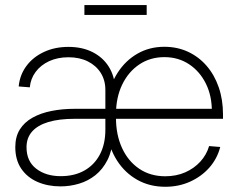

<svg xmlns="http://www.w3.org/2000/svg" viewBox="-20 -712 918 742"><path d="M213.9 8.3Q164.6 8.3 124.8 -9Q85 -26.4 62 -60.3Q39.1 -94.2 39.1 -143.6Q39.1 -183.6 56.6 -211.7Q74.2 -239.7 105.7 -257.3Q137.2 -274.9 179 -283.2Q220.7 -291.5 269 -291.5H816.9L798.8 -279.3Q799.3 -341.3 775.6 -388.9Q752 -436.5 710.4 -463.9Q668.9 -491.2 615.2 -491.2Q560.5 -491.2 518.3 -462.9Q476.1 -434.6 452.1 -384.8Q428.2 -335 428.2 -270.5V-256.8Q428.2 -190.9 451.7 -139.9Q475.1 -88.9 518.1 -59.8Q561 -30.8 618.7 -30.8Q661.1 -30.8 695.6 -45.9Q730 -61 754.2 -87.4Q778.3 -113.8 788.1 -147.5L831.1 -144Q819.8 -99.6 789.6 -64.9Q759.3 -30.3 715.3 -10.3Q671.4 9.8 618.7 9.8Q558.1 9.8 510.5 -17.1Q462.9 -43.9 432.6 -91.1Q402.3 -138.2 393.1 -200.2L394 -322.3Q404.3 -383.8 434.6 -430.9Q464.8 -478 511.2 -504.6Q557.6 -531.2 615.2 -531.2Q665 -531.2 706.5 -512Q748 -492.7 778.3 -457.8Q808.6 -422.9 825.2 -375Q841.8 -327.1 841.8 -269.5V-252.9H269Q208.5 -252.9 167 -240.5Q125.5 -228 104 -203.6Q82.5 -179.2 82.5 -143.1Q82.5 -88.9 119.9 -60.1Q157.2 -31.2 214.8 -31.2Q267.6 -31.2 306.2 -53Q344.7 -74.7 366 -115Q387.2 -155.3 387.2 -210.9V-364.7Q387.2 -401.9 369.4 -430.2Q351.6 -458.5 319.6 -474.6Q287.6 -490.7 244.6 -490.7Q202.6 -490.7 169.9 -475.6Q137.2 -460.4 117.7 -434.1Q98.1 -407.7 95.2 -374.5L52.2 -377.9Q56.6 -422.9 82.3 -457.3Q107.9 -491.7 149.9 -511.2Q191.9 -530.8 244.6 -530.8Q297.9 -530.8 337.9 -510.5Q377.9 -490.2 400.6 -453.9Q423.3 -417.5 424.8 -369.6L420.9 -181.2L417 -180.7Q413.6 -129.9 395.5 -94Q377.4 -58.1 349.1 -35.4Q320.8 -12.7 285.6 -2.2Q250.5 8.3 213.9 8.3ZM546.9 -692.4V-654.3H306.2V-692.4Z"/></svg>

Font: Inter 28pt ExtraLight
Style: Regular
Weight: 250
Designer: Rasmus Andersson
Foundry: rsms
Version: Version 4.001;git-66647c0bb